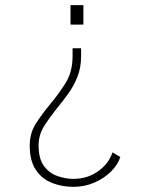

<svg xmlns="http://www.w3.org/2000/svg" viewBox="-20 -520 590 746"><path d="M304 -424.5H254V-500H304ZM295 -332.5V-301Q295 -257.5 281.2 -222.5Q267.5 -187.5 246.5 -158Q225.5 -128.5 203 -101.5Q174.5 -66 152.2 -31.2Q130 3.5 130 45Q130 97.5 151.2 125.5Q172.5 153.5 203.8 164.2Q235 175 265 175Q320 175 361.5 145.2Q403 115.5 417 72L447.5 90Q438 120 411.2 146.5Q384.5 173 346.5 189.5Q308.5 206 265 206Q222 206 183.2 191.2Q144.5 176.5 120 141.2Q95.5 106 95.5 45Q95.5 -2.5 119.5 -40Q143.5 -77.5 173.5 -113.5Q206.5 -152.5 234.2 -196.5Q262 -240.5 262 -301.5V-332.5Z"/></svg>

Font: Trispace SemiCondensed Thin
Style: Regular
Weight: 100
Width: 4
Designer: Tyler Finck
Foundry: Etcetera Type Company
Version: Version 1.210; ttfautohint (v1.8.3)